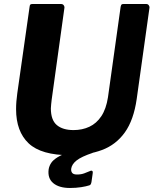

<svg xmlns="http://www.w3.org/2000/svg" viewBox="-20 -762 764 955"><path d="M660 -270Q645 -165 601 -103.5Q557 -42 487.5 -16Q418 10 328 10Q185 10 122.5 -49Q60 -108 60 -219Q60 -238 61.5 -257.5Q63 -277 66 -298L127 -727Q128 -737 131 -739.5Q134 -742 141 -742H284Q293 -742 297.5 -735Q302 -728 300 -720L237 -266Q236 -254 234.5 -243.5Q233 -233 233 -223Q233 -165 262.5 -140Q292 -115 346 -115Q389 -115 424.5 -131.5Q460 -148 484 -184Q508 -220 517 -278L580 -728Q582 -737 584.5 -739.5Q587 -742 594 -742H708Q716 -742 720.5 -735Q725 -728 723 -720L660 -270ZM222 80Q225 63 234.5 48.5Q244 34 266.5 20Q289 6 331 -8L442 -2Q385 17 361 36Q337 55 334 78Q333 91 339.5 98.5Q346 106 363 106Q384 106 399.5 100Q415 94 427 89Q435 85 439 88.5Q443 92 441 101L435 143Q434 149 431.5 154Q429 159 424 160Q409 165 383.5 169Q358 173 328 173Q274 173 245 149Q216 125 222 80Z"/></svg>

Font: Libre Franklin Thin
Style: Bold Italic
Weight: 700
Italic angle: -8°
Version: Version 3.000